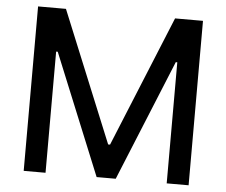

<svg xmlns="http://www.w3.org/2000/svg" viewBox="-52 -786 998 846"><g transform="rotate(5 447.5 -363.5)"><path d="M82.7 0H179.3V-535.9H186.4L405.2 -0.7H489.7L708.5 -535.5H715.2V0H812.1V-727.3H688.6L451.7 -148.4H443.2L206 -727.3H82.7Z"/></g></svg>

Font: Inter 465
Style: Regular
Weight: 400
Designer: Rasmus Andersson
Foundry: rsms
Version: Version 3.019;Glyphs 3.1.2 (3151)